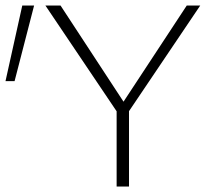

<svg xmlns="http://www.w3.org/2000/svg" viewBox="-36 -678 781 698"><path d="M397 -260 129 -658H184L427 -287ZM388 0V-289H433V0ZM425 -262 399 -287 643 -658H692ZM17 -383H-16L45 -658H88Z"/></svg>

Font: Ysabeau Infant ExtraLight
Style: Regular
Weight: 250
Designer: Christian Thalmann (Catharsis Fonts)
Version: Version 2.001;gftools[0.9.30]; featfreeze: ss01,ss02,lnum